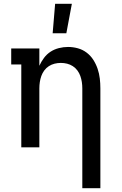

<svg xmlns="http://www.w3.org/2000/svg" viewBox="-20 -775 640 1010"><path d="M413 215V-310Q413 -327 410.5 -343.5Q408 -360 402.5 -375.5Q397 -391 387 -404.5Q377 -418 363 -427Q349 -436 333 -440Q317 -444 300 -444Q283 -444 267 -440Q251 -436 237 -427Q223 -418 213 -404.5Q203 -391 197.5 -375.5Q192 -360 189.5 -343.5Q187 -327 187 -310V0H92V-436H39V-520H187V-429Q197 -451 211.5 -470.5Q226 -490 246 -503Q266 -516 290 -522Q314 -528 338 -528Q364 -528 389.5 -521Q415 -514 436 -498Q457 -482 471 -460Q485 -438 493.5 -413Q502 -388 505 -362Q508 -336 508 -310V215ZM257 -600 270 -755H358L329 -600Z"/></svg>

Font: Iosevka Etoile Medium
Style: Regular
Weight: 500
Designer: Belleve Invis
Foundry: Belleve Invis
Version: Version 22.1.2; ttfautohint (v1.8.4)